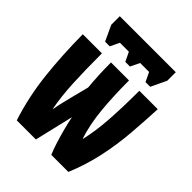

<svg xmlns="http://www.w3.org/2000/svg" viewBox="-212 -870 987 987"><g transform="rotate(45 281.5 -376.5)"><path d="M117 -607 78 -691V-753H485V-691L445 -607H411L387 -657H322L298 -607H264L240 -657H175L151 -607ZM82 0Q40 -130 25 -267Q10 -404 9 -553H148Q148 -426 152.5 -337.5Q157 -249 171 -174H173Q178 -204 184.5 -230Q191 -256 198 -285L222 -379Q218 -421 216 -465.5Q214 -510 214 -553H345Q345 -439 354 -345Q363 -251 388 -174H390Q407 -245 413.5 -337.5Q420 -430 420 -553H554Q550 -464 542.5 -371Q535 -278 515 -184.5Q495 -91 457 0H333Q321 -28 309 -66Q297 -104 287 -143Q277 -182 271 -212L221 0Z"/></g></svg>

Font: Noto Sans Mono SemiCondensed Black
Style: Regular
Weight: 900
Width: 4
Designer: Monotype Design Team
Foundry: Monotype Imaging Inc.
Version: Version 2.014; ttfautohint (v1.8.4.7-5d5b)